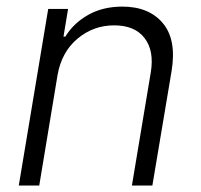

<svg xmlns="http://www.w3.org/2000/svg" viewBox="-20 -573 620 593"><path d="M157.7 -340.9 101.2 0H38L128.9 -545.5H190.3L176.1 -459.9H181.8Q207.4 -501.8 252.7 -527.2Q297.9 -552.6 358 -552.6Q440 -552.6 483 -501.4Q525.9 -450.3 509.9 -353.3L450.6 0H387.4L445.7 -349.4Q456.7 -416.2 426.5 -455.4Q396.3 -494.7 332.7 -494.7Q268.5 -494.7 219.3 -453.5Q170.1 -412.3 157.7 -340.9Z"/></svg>

Font: Inter UI Light
Style: Italic
Weight: 300
Italic angle: 9.39999°
Designer: Rasmus Andersson
Foundry: rsms
Version: 3.2;8d6f07862